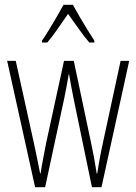

<svg xmlns="http://www.w3.org/2000/svg" viewBox="-20 -784 571 804"><path d="M287 -377Q282 -402 277.5 -426.5Q273 -451 269 -474H268Q264 -451 259.5 -426Q255 -401 250 -377L169 0H127L10 -529H46L123 -180Q130 -148 136 -118Q142 -88 148 -58H150Q153 -80 160 -116Q167 -152 173 -184L248 -529H289L363 -178Q375 -123 385 -57H387Q391 -83 394 -99.5Q397 -116 399.5 -130Q402 -144 406 -163L485 -529H521L405 0H365ZM285 -764Q298 -740 316 -709.5Q334 -679 350.5 -652.5Q367 -626 375 -614V-606H354Q333 -630 309.5 -663.5Q286 -697 265 -726Q246 -699 222 -664Q198 -629 178 -606H156V-614Q168 -631 184.5 -658Q201 -685 217.5 -713.5Q234 -742 246 -764Z"/></svg>

Font: Noto Sans Malayalam ExtraCondensed ExtraLight
Style: Regular
Weight: 200
Width: 2
Designer: Jelle Bosma - Monotype Design Team
Foundry: Monotype Imaging Inc.
Version: Version 2.104; ttfautohint (v1.8.4.7-5d5b)